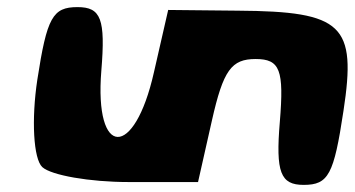

<svg xmlns="http://www.w3.org/2000/svg" viewBox="-20 -570 998 540"><path d="M85 -346C68 -234 74 -123 99 -100C124 -77 233 -58 341 -58H537L576 -231C608 -373 631 -404 699 -404C768 -404 779 -373 767 -227C755 -85 769 -50 834 -50C904 -50 919 -79 946 -258C983 -500 945 -538 649 -540L453 -542L413 -367C358 -122 245 -125 265 -371C277 -517 264 -550 198 -550C128 -550 112 -521 85 -346Z"/></svg>

Font: Hussar Skorodowane
Style: Ky
Weight: 700
Foundry: Cannot Into Space Fonts
Version: Version 0.892